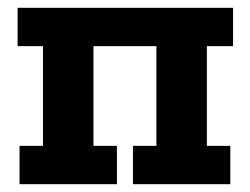

<svg xmlns="http://www.w3.org/2000/svg" viewBox="-20 -471 639 491"><path d="M30 -98H90V-353H25V-451H576V-353H509V-98H569V0H320V-98H380V-353H219V-98H279V0H30Z"/></svg>

Font: Zilla Slab Bold
Style: Bold
Weight: 700
Designer: Typotheque.com
Foundry: Typotheque type foundry
Version: Version 1.1; 2017; ttfautohint (v1.6)